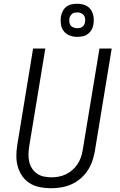

<svg xmlns="http://www.w3.org/2000/svg" viewBox="-20 -993 640 1021"><path d="M252 8Q222 8 193 2.5Q164 -3 140 -17.5Q116 -32 99.5 -55Q83 -78 75 -105.5Q67 -133 67 -163Q67 -193 72 -223L156 -735H221L135 -213Q132 -193 131.5 -172.5Q131 -152 135.5 -132.5Q140 -113 150.5 -97Q161 -81 176.5 -70Q192 -59 212 -54.5Q232 -50 252 -50Q272 -50 291.5 -53.5Q311 -57 330 -66Q349 -75 365 -89Q381 -103 392.5 -120.5Q404 -138 410.5 -157.5Q417 -177 420 -196L509 -735H574L484 -187Q479 -160 470 -134Q461 -108 445 -84.5Q429 -61 407 -42.5Q385 -24 359 -12.5Q333 -1 305.5 3.5Q278 8 252 8ZM391 -797Q369 -797 350 -804.5Q331 -812 319 -827.5Q307 -843 304 -864Q301 -885 304 -906Q307 -921 314 -934.5Q321 -948 333.5 -957.5Q346 -967 361 -970Q376 -973 390 -973Q404 -973 418 -970Q432 -967 443.5 -960Q455 -953 462.5 -942.5Q470 -932 474 -919Q478 -906 478.5 -892Q479 -878 477 -864Q475 -849 467.5 -835.5Q460 -822 447.5 -812.5Q435 -803 420 -800Q405 -797 391 -797ZM391 -843Q398 -843 405 -844.5Q412 -846 418 -850.5Q424 -855 427.5 -861.5Q431 -868 432 -875Q434 -885 432.5 -895Q431 -905 425 -912.5Q419 -920 410 -923.5Q401 -927 391 -927Q384 -927 376.5 -925.5Q369 -924 363.5 -919.5Q358 -915 354 -908.5Q350 -902 349 -895Q348 -885 349 -875Q350 -865 356 -857.5Q362 -850 371.5 -846.5Q381 -843 391 -843Z"/></svg>

Font: Iosevka Light Extended Oblique
Style: Regular
Weight: 300
Width: 7
Italic angle: -9°
Monospace: yes
Designer: Belleve Invis
Foundry: Belleve Invis
Version: Version 32.5.0; ttfautohint (v1.8.4)